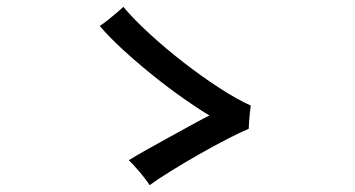

<svg xmlns="http://www.w3.org/2000/svg" viewBox="-20 -654 1040 562"><path d="M418 -112Q408 -128 388.5 -151Q369 -174 357 -185Q378 -198 408 -215Q438 -232 472 -250.5Q506 -269 537.5 -286.5Q569 -304 593 -316Q561 -335 517.5 -365.5Q474 -396 428 -433Q382 -470 341 -507.5Q300 -545 272 -578Q280 -583 294 -594Q308 -605 321.5 -616.5Q335 -628 341 -634Q372 -597 419 -554Q466 -511 519 -470Q572 -429 623 -396Q674 -363 714 -345Q713 -339 711.5 -324.5Q710 -310 709 -296.5Q708 -283 708 -277Q686 -268 647 -248Q608 -228 564 -203Q520 -178 480.5 -153.5Q441 -129 418 -112Z"/></svg>

Font: Zen Kaku Gothic Antique Medium
Style: Regular
Weight: 500
Designer: Yoshimichi Ohira
Foundry: Positype
Version: Version 1.002